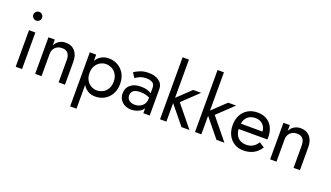

<svg xmlns="http://www.w3.org/2000/svg" viewBox="-84 -1415 3909 2270"><g transform="rotate(20 1870.5 -280.0)"><path d="M75 -650Q75 -673 91.5 -689Q108 -705 130 -705Q153 -705 169 -689Q185 -673 185 -650Q185 -628 169 -611.5Q153 -595 130 -595Q108 -595 91.5 -611.5Q75 -628 75 -650ZM90 -460H170V0H90Z M630 -280Q630 -395 532 -395Q480 -395 447.5 -363Q415 -331 415 -280V0H335V-460H415V-388Q460 -470 552 -470Q625 -470 667.5 -421.5Q710 -373 710 -290V0H630Z M935 220H855V-460H935V-381Q960 -424 1000.5 -447Q1041 -470 1092 -470Q1155 -470 1206.5 -441Q1258 -412 1289 -358.5Q1320 -305 1320 -230Q1320 -156 1289 -102Q1258 -48 1206.5 -19Q1155 10 1092 10Q1041 10 1000.5 -13Q960 -36 935 -79ZM1239 -230Q1239 -283 1217.5 -320Q1196 -357 1160.5 -376Q1125 -395 1082 -395Q1047 -395 1013 -376Q979 -357 957 -320Q935 -283 935 -230Q935 -177 957 -140Q979 -103 1013 -84Q1047 -65 1082 -65Q1125 -65 1160.5 -84Q1196 -103 1217.5 -140Q1239 -177 1239 -230Z M1454 -354 1415 -413Q1441 -432 1486.5 -451Q1532 -470 1596 -470Q1676 -470 1726 -433.5Q1776 -397 1776 -330V0H1696V-62Q1674 -26 1630 -8Q1586 10 1544 10Q1502 10 1465.5 -7.5Q1429 -25 1407 -58Q1385 -91 1385 -138Q1385 -205 1432.5 -245.5Q1480 -286 1565 -286Q1611 -286 1643.5 -275.5Q1676 -265 1696 -252V-319Q1696 -366 1665.5 -383Q1635 -400 1592 -400Q1540 -400 1505 -383Q1470 -366 1454 -354ZM1466 -142Q1466 -102 1493.5 -80.5Q1521 -59 1565 -59Q1620 -59 1658 -92Q1696 -125 1696 -180V-197Q1668 -211 1639 -217Q1610 -223 1578 -223Q1520 -223 1493 -201.5Q1466 -180 1466 -142Z M2156 -460H2256L2056 -270L2276 0H2176L1986 -233V0H1906V-780H1986V-299Z M2596 -460H2696L2496 -270L2716 0H2616L2426 -233V0H2346V-780H2426V-299Z M2954 10Q2890 10 2840.5 -20.5Q2791 -51 2763.5 -105Q2736 -159 2736 -230Q2736 -302 2764.5 -356Q2793 -410 2844.5 -440Q2896 -470 2964 -470Q3065 -470 3123 -407Q3181 -344 3181 -234Q3181 -227 3180.5 -219.5Q3180 -212 3180 -210H2818Q2823 -141 2861 -103Q2899 -65 2964 -65Q3058 -65 3108 -148L3173 -107Q3101 10 2954 10ZM2964 -400Q2905 -400 2868 -368.5Q2831 -337 2821 -278H3094Q3090 -333 3054.5 -366.5Q3019 -400 2964 -400Z M3586 -280Q3586 -395 3488 -395Q3436 -395 3403.5 -363Q3371 -331 3371 -280V0H3291V-460H3371V-388Q3416 -470 3508 -470Q3581 -470 3623.5 -421.5Q3666 -373 3666 -290V0H3586Z"/></g></svg>

Font: Jost*
Style: Regular
Weight: 400
Version: Version 3.7